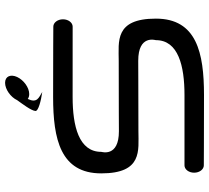

<svg xmlns="http://www.w3.org/2000/svg" viewBox="-53 -749 802 736"><g transform="rotate(-90 348.0 -381.0)"><path d="M483 -326.9C321.5 -326.9 213 -326.2 213 -326.2C112.5 -326 133.9 -392 133.9 -393.9C133.9 -479.8 232.5 -503.6 344 -503.6C455.5 -503.6 614 -503.5 614 -503.5C629 -503.5 642 -519.7 642 -540.6C642 -561.5 629 -577.6 614 -577.6C614 -577.6 505.5 -578.4 344 -578.4C182.5 -578.4 51.4 -550 51.4 -393.9C51.4 -234.8 139.5 -251.4 213 -251.4C374.5 -251.4 482.5 -252.3 483 -252.1C583.5 -252.3 562.1 -186.4 562.1 -184.5C562.1 -98.6 463.5 -74.8 352 -74.8C240.5 -74.8 82 -74.8 82 -74.8C67 -74.8 54 -58.7 54 -37.8C54 -16.9 67 -0.7 82 -0.7C82 -0.7 190.5 0 352 0C513.5 0 644.6 -28.3 644.6 -184.5C644.6 -343.6 556.5 -326.9 483 -326.9ZM420.8 -716.2C432.4 -741.2 423.6 -762.5 398.6 -762.5C373.6 -762.5 343.7 -741.2 332 -716.2C317.5 -695.8 291.9 -662.5 290.6 -646.2C289.1 -635 330.5 -624.6 363.4 -620C341.5 -633.5 319.6 -639.5 336.7 -675.6C341.4 -672 347.7 -670 355.4 -670C380.4 -670 409.1 -691.2 420.8 -716.2Z"/></g></svg>

Font: Hi.
Style: Regular
Weight: 400
Designer: Mew Too, Robert Jablonski
Foundry: Cannot Into Space Fonts
Version: Version 1.996